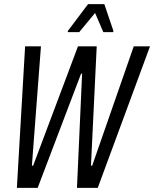

<svg xmlns="http://www.w3.org/2000/svg" viewBox="-20 -913 749 933"><path d="M62 0 102 -688H179L135 -108H141L359 -688H450L422 -108H428L630 -688H709L455 0H354L379 -555H374L163 0ZM309 -757 310 -763 408 -893H487L531 -763L530 -757H482L442 -850L365 -757Z"/></svg>

Font: Saira Condensed
Style: Italic
Weight: 400
Width: 3
Italic angle: -12°
Designer: Hector Gatti with collaboration of the Omnibus-Type team
Foundry: Omnibus-Type
Version: Version 1.100